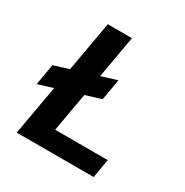

<svg xmlns="http://www.w3.org/2000/svg" viewBox="-162 -832 930 964"><g transform="rotate(30 303.5 -350.0)"><path d="M30 -261 51 -383 376 -483 355 -361ZM65 0 189 -700H329L225 -109H530L511 0Z"/></g></svg>

Font: DM Sans 11pt ExtraBold
Style: Italic
Weight: 800
Italic angle: -10°
Version: Version 4.004;gftools[0.9.30]